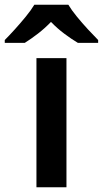

<svg xmlns="http://www.w3.org/2000/svg" viewBox="-72 -786 432 806"><path d="M207 0H81V-542H207ZM215 -766Q228 -744 250.5 -716.5Q273 -689 297 -663Q321 -637 340 -618V-606H255Q228 -622 198 -644.5Q168 -667 142 -694Q116 -667 87.5 -645Q59 -623 32 -606H-52V-618Q-33 -637 -9.5 -663Q14 -689 36.5 -716.5Q59 -744 72 -766Z"/></svg>

Font: Noto Sans Ethiopic SemiBold
Style: Regular
Weight: 600
Designer: Monotype Design Team
Foundry: Monotype Imaging Inc.
Version: Version 2.102; ttfautohint (v1.8.4.7-5d5b)